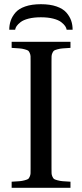

<svg xmlns="http://www.w3.org/2000/svg" viewBox="-20 -890 389 910"><path d="M23.9 -749Q23.9 -772 30.8 -792Q37.6 -812 53.2 -830.3Q68.8 -848.6 99.6 -859.4Q130.4 -870.1 173.8 -870.1Q217.3 -870.1 248 -859.4Q278.8 -848.6 294.7 -830.3Q310.5 -812 317.4 -792Q324.2 -772 324.2 -749H295.9Q294.9 -757.3 288.8 -766.4Q282.7 -775.4 269.8 -785.4Q256.8 -795.4 231.9 -801.8Q207 -808.1 173.8 -808.1Q140.6 -808.1 115.7 -801.8Q90.8 -795.4 77.9 -785.4Q64.9 -775.4 58.8 -766.4Q52.7 -757.3 51.8 -749ZM35.2 0V-28.8Q60.5 -30.3 72.8 -31.2Q85 -32.2 97.2 -35.6Q109.4 -39.1 113.3 -41.7Q117.2 -44.4 120.8 -52.7Q124.5 -61 124.8 -68.6Q125 -76.2 125 -92.8V-599.1Q125 -615.7 124.8 -623.3Q124.5 -630.9 120.8 -639.2Q117.2 -647.5 113.3 -650.1Q109.4 -652.8 97.2 -656.2Q85 -659.7 72.8 -660.6Q60.5 -661.6 35.2 -663.1V-691.9H314V-663.1Q288.6 -661.6 276.6 -660.6Q264.6 -659.7 252.2 -656.2Q239.7 -652.8 236.1 -650.1Q232.4 -647.5 228.5 -639.2Q224.6 -630.9 224.4 -623Q224.1 -615.2 224.1 -599.1V-92.8Q224.1 -76.7 224.4 -68.8Q224.6 -61 228.5 -52.7Q232.4 -44.4 236.1 -41.7Q239.7 -39.1 252.2 -35.6Q264.6 -32.2 276.6 -31.2Q288.6 -30.3 314 -28.8V0Z"/></svg>

Font: Heuristica
Style: Regular
Weight: 400
Version: Version 1.0.2